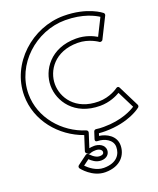

<svg xmlns="http://www.w3.org/2000/svg" viewBox="-291 -1453 1719 2086"><g transform="rotate(-20 568.5 -410.0)"><path d="M981.2 -883.9C993.8 -880.9 1009.3 -885.6 1014.4 -895.8L1134.4 -1135.8C1139.1 -1145.4 1137.1 -1158.7 1128 -1166.2C1125 -1168.7 982.4 -1286 706 -1286C342.3 -1286 9 -988.4 9 -617C9 -326.2 213.5 -84.9 475.6 7.9L422.2 174.4C419.2 183.8 422.3 195 430.4 201.5L445.4 213.5C452.3 219 462.9 221.6 474.6 215C474.6 215 492.9 205 537 205C575.1 205 605 224.7 605 248C605 262 600 281 555 281C503.1 281 454.7 224.4 451.3 220.1C443.5 211 428.3 207.7 417.1 215.9L309.1 295.9C297.5 304.5 296 320.6 304.2 331.3C304.7 331.9 405 466 555 466C734.6 466 809 354.6 809 247C809 136.2 705.9 82.2 623.5 71.3L632.4 43.6C657 46.3 682.3 47 706 47C981.9 47 1124.1 -69.6 1128.2 -73C1135.8 -79.6 1139.7 -92.4 1134.4 -103.2L1014.4 -343.2C1002.4 -367 984.6 -357 977.6 -352.5C975 -350.5 882.5 -281 749 -281C479.1 -281 365 -466.4 365 -620C365 -772.5 479 -958 749 -958C881.6 -958 979.5 -885.1 981.2 -883.9ZM749 -231C858.9 -231 943.9 -272.9 982.2 -295.7L1080.1 -99.9C1036.9 -71.4 912.3 -3 706 -3C676.6 -3 646.9 -4 619.1 -8.7C606.9 -10.7 594.8 -3 591.2 8.4L566.2 86.4C565.6 88.1 554.3 119 590 119C667.8 119 759 164.7 759 247C759 329.4 709.4 416 555 416C466.7 416 393.4 353.9 360.7 319.9L428.6 269.6C451.9 292.9 496 331 555 331C622 331 655 290 655 248C655 179.3 582.9 155 537 155C512.2 155 491.9 158.1 479 161.1L530.8 -0.4C534.9 -13.3 527.8 -27.7 514.5 -31.8C259.4 -112.1 59 -342.7 59 -617C59 -957.6 367.7 -1236 706 -1236C912.8 -1236 1037.9 -1166.9 1080.1 -1139.1L982.2 -943.3C942.4 -967 858.5 -1008 749 -1008C451 -1008 315 -797.5 315 -620C315 -441.6 450.9 -231 749 -231Z"/></g></svg>

Font: Poland Can Into
Style: BigWritingsOLn
Weight: 700
Foundry: Cannot Into Space Fonts
Version: Version 0.92